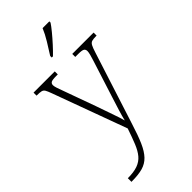

<svg xmlns="http://www.w3.org/2000/svg" viewBox="-310 -826 1126 1126"><g transform="rotate(-45 253.0 -263.0)"><path d="M44 210Q94 210 126 198.5Q158 187 178.5 162.5Q199 138 215 98.5Q231 59 250 3L81 -458Q72 -483 65.5 -494Q59 -505 47 -508Q35 -511 10 -511H8V-536H184V-511H170Q138 -511 128.5 -505Q119 -499 119 -486Q119 -477 124.5 -460Q130 -443 142 -411L211 -220Q228 -170 245.5 -121Q263 -72 271 -42Q278 -72 289 -107.5Q300 -143 314 -187L388 -419Q395 -440 399.5 -457.5Q404 -475 404 -485Q404 -498 395 -504.5Q386 -511 354 -511H329V-536H506V-511H502Q479 -511 467 -507.5Q455 -504 447.5 -490Q440 -476 431 -447L287 1Q264 75 243.5 121.5Q223 168 198 194Q173 220 137.5 230Q102 240 47 240H44ZM229 -619Q251 -653 275 -692.5Q299 -732 313 -766H369V-756Q358 -739 335 -711Q312 -683 286 -654.5Q260 -626 239 -606H229Z"/></g></svg>

Font: Noto Serif Tamil SemiCondensed ExtraLight
Style: Italic
Weight: 200
Width: 4
Italic angle: -12°
Designer: Indian Type Foundry, Tom Grace, and the Monotype Design Team
Foundry: Monotype Imaging Inc.
Version: Version 2.003; ttfautohint (v1.8.4.7-5d5b)